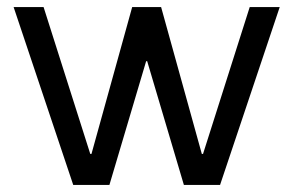

<svg xmlns="http://www.w3.org/2000/svg" viewBox="-20 -524 831 544"><path d="M18.6 -503.9H103.5L263.7 0L214.8 -87.9H263.7V0H187.5ZM354.5 -503.9H426.8V-460.9V-350.6H364.3L426.8 -460.9L290 0H214.8ZM364.3 -460.9V-503.9H436.5L576.2 0L527.3 -87.9H576.2V0H501ZM687.5 -503.9H772.5L603.5 0H527.3Z"/></svg>

Font: Wanted Sans Std Variable
Style: Regular
Weight: 400
Designer: Original Design by Kil Hyung-jin and Kang Hanbin, Wanted Lab, Inc;
Foundry: Wanted Lab, Inc.
Version: Version 1.003;Glyphs 3.2 (3227)